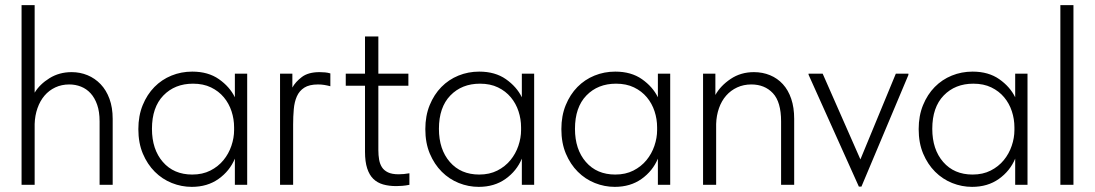

<svg xmlns="http://www.w3.org/2000/svg" viewBox="-20 -720 4266 748"><path d="M368 -247Q368 -285 358.5 -312Q349 -339 333 -356.5Q317 -374 295.5 -382.5Q274 -391 250 -391Q220 -391 195.5 -379.5Q171 -368 153.5 -347.5Q136 -327 126 -298.5Q116 -270 115 -237V0H64V-700H115V-359Q135 -392 173 -415.5Q211 -439 259 -439Q292 -439 321 -427Q350 -415 372 -392Q394 -369 406.5 -335Q419 -301 419 -257V0H368V-247Z M727 8Q687 8 649.5 -7Q612 -22 583 -51Q554 -80 536.5 -121.5Q519 -163 519 -217Q519 -269 536 -310.5Q553 -352 581.5 -381Q610 -410 648 -425.5Q686 -441 729 -441Q791 -441 833 -411.5Q875 -382 895 -341V-433H943V0H895V-102Q875 -54 831.5 -23Q788 8 727 8ZM729 -40Q769 -40 799.5 -55.5Q830 -71 850.5 -96Q871 -121 881.5 -152Q892 -183 892 -213V-224Q892 -256 882 -286.5Q872 -317 852 -341Q832 -365 802 -379.5Q772 -394 732 -394Q661 -394 616.5 -348Q572 -302 572 -218Q572 -138 614.5 -89Q657 -40 729 -40Z M1225 -439Q1236 -439 1246.5 -438Q1257 -437 1267 -434V-384Q1256 -387 1244 -389Q1232 -391 1219 -391Q1185 -391 1165.5 -378.5Q1146 -366 1136.5 -344.5Q1127 -323 1124.5 -294.5Q1122 -266 1122 -235V0H1071V-433H1119V-379Q1131 -401 1156 -420Q1181 -439 1225 -439Z M1327 -433H1402V-578H1454V-433H1571V-386H1454V-135Q1454 -115 1457 -98Q1460 -81 1468 -68.5Q1476 -56 1491.5 -48.5Q1507 -41 1533 -41Q1543 -41 1553.5 -42Q1564 -43 1575 -45V0Q1560 3 1547 4Q1534 5 1524 5Q1495 5 1472.5 -1.5Q1450 -8 1434.5 -23Q1419 -38 1410.5 -64Q1402 -90 1402 -129V-386H1327Z M1845 8Q1805 8 1767.5 -7Q1730 -22 1701 -51Q1672 -80 1654.5 -121.5Q1637 -163 1637 -217Q1637 -269 1654 -310.5Q1671 -352 1699.5 -381Q1728 -410 1766 -425.5Q1804 -441 1847 -441Q1909 -441 1951 -411.5Q1993 -382 2013 -341V-433H2061V0H2013V-102Q1993 -54 1949.5 -23Q1906 8 1845 8ZM1847 -40Q1887 -40 1917.5 -55.5Q1948 -71 1968.5 -96Q1989 -121 1999.5 -152Q2010 -183 2010 -213V-224Q2010 -256 2000 -286.5Q1990 -317 1970 -341Q1950 -365 1920 -379.5Q1890 -394 1850 -394Q1779 -394 1734.5 -348Q1690 -302 1690 -218Q1690 -138 1732.5 -89Q1775 -40 1847 -40Z M2375 8Q2335 8 2297.5 -7Q2260 -22 2231 -51Q2202 -80 2184.5 -121.5Q2167 -163 2167 -217Q2167 -269 2184 -310.5Q2201 -352 2229.5 -381Q2258 -410 2296 -425.5Q2334 -441 2377 -441Q2439 -441 2481 -411.5Q2523 -382 2543 -341V-433H2591V0H2543V-102Q2523 -54 2479.5 -23Q2436 8 2375 8ZM2377 -40Q2417 -40 2447.5 -55.5Q2478 -71 2498.5 -96Q2519 -121 2529.5 -152Q2540 -183 2540 -213V-224Q2540 -256 2530 -286.5Q2520 -317 2500 -341Q2480 -365 2450 -379.5Q2420 -394 2380 -394Q2309 -394 2264.5 -348Q2220 -302 2220 -218Q2220 -138 2262.5 -89Q2305 -40 2377 -40Z M3023 -247Q3023 -323 2991 -357Q2959 -391 2907 -391Q2877 -391 2852 -379.5Q2827 -368 2809 -347.5Q2791 -327 2781 -298.5Q2771 -270 2770 -237V0H2719V-433H2767V-350Q2787 -386 2826.5 -412.5Q2866 -439 2917 -439Q2951 -439 2980 -427Q3009 -415 3030 -392Q3051 -369 3062.5 -335Q3074 -301 3074 -257V0H3023V-247Z M3130 -429V-433H3185L3332 -99L3470 -433H3519V-428L3336 7H3326Z M3767 8Q3727 8 3689.5 -7Q3652 -22 3623 -51Q3594 -80 3576.5 -121.5Q3559 -163 3559 -217Q3559 -269 3576 -310.5Q3593 -352 3621.5 -381Q3650 -410 3688 -425.5Q3726 -441 3769 -441Q3831 -441 3873 -411.5Q3915 -382 3935 -341V-433H3983V0H3935V-102Q3915 -54 3871.5 -23Q3828 8 3767 8ZM3769 -40Q3809 -40 3839.5 -55.5Q3870 -71 3890.5 -96Q3911 -121 3921.5 -152Q3932 -183 3932 -213V-224Q3932 -256 3922 -286.5Q3912 -317 3892 -341Q3872 -365 3842 -379.5Q3812 -394 3772 -394Q3701 -394 3656.5 -348Q3612 -302 3612 -218Q3612 -138 3654.5 -89Q3697 -40 3769 -40Z M4111 -700H4162V0H4111Z"/></svg>

Font: Tilda Sans Light
Style: Regular
Weight: 300
Designer: ParaType Ltd
Foundry: ParaType Ltd
Version: Version 1.009